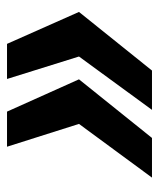

<svg xmlns="http://www.w3.org/2000/svg" viewBox="27 -577 453 547"><g transform="rotate(-90 253.5 -303.5)"><path d="M214 -97 366 -305 302 -510H402L493 -305L326 -97ZM21 -97 174 -305 109 -510H209L301 -305L134 -97Z"/></g></svg>

Font: Saira
Style: Bold Italic
Weight: 700
Italic angle: -12°
Designer: Hector Gatti with collaboration of the Omnibus-Type team
Foundry: Omnibus-Type
Version: Version 1.100; ttfautohint (v1.8.3)